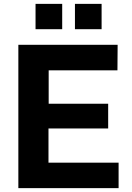

<svg xmlns="http://www.w3.org/2000/svg" viewBox="-20 -974 682 994"><path d="M594 0V-132H231V-309H540V-437H232V-610H588L589 -742H75V0ZM164 -954V-823H302V-954ZM368 -954V-823H506V-954Z"/></svg>

Font: Cheyenne Sans
Style: Bold
Weight: 700
Designer: The Public Sans project authors (U.S. Web Design System), Libre Franklin designed by Pablo Impallari and Rodrigo Fuenzal
Foundry: The Cheyenne Sans Project Authors
Version: Version 2.007